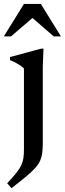

<svg xmlns="http://www.w3.org/2000/svg" viewBox="-36 -697 331 978"><path d="M86 -348Q80 -355 68.8 -362.5Q57.5 -370 43.8 -377.5Q30 -385 15 -390.5V-406.5L173 -449H185.5L182 -359.5V29Q182 59 179.2 81.2Q176.5 103.5 168 122.2Q159.5 141 142.2 160Q125 179 95.8 203.2Q66.5 227.5 22.5 261.5L0.5 236.5Q29.5 206 46.5 184.5Q63.5 163 72 145Q80.5 127 83.2 108.2Q86 89.5 86 64ZM-16.5 -511.5 86 -677H172L274.5 -511.5H238L116.5 -616.5H142L20 -511.5Z"/></svg>

Font: Newsreader 24pt Medium
Style: Regular
Weight: 500
Designer: Hugues Gentile
Foundry: Production Type
Version: Version 1.003